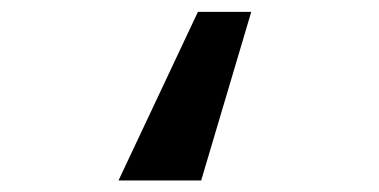

<svg xmlns="http://www.w3.org/2000/svg" viewBox="-20 -219 640 324"><path d="M319.5 85.5H180L314 -199H404Z"/></svg>

Font: JuliaMono Medium
Style: Regular
Weight: 500
Monospace: yes
Designer: cormullion
Foundry: corm
Version: Version 0.054; ttfautohint (v1.8.4)